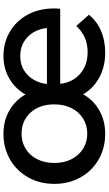

<svg xmlns="http://www.w3.org/2000/svg" viewBox="228 -868 646 1143"><g transform="rotate(-90 551.5 -296.0)"><path d="M1071.1 -261.1H624.4Q633.3 -186.7 684.4 -142.2Q735.6 -97.8 813.3 -97.8Q907.8 -97.8 968.9 -165.6L1035.6 -90Q996.7 -42.2 938.9 -17.8Q881.1 6.7 810 6.7Q726.7 6.7 662.2 -28.3Q597.8 -63.3 562.2 -124.4Q526.7 -62.2 465.6 -27.8Q404.4 6.7 326.7 6.7Q242.2 6.7 174.4 -32.2Q106.7 -71.1 67.8 -140Q28.9 -208.9 28.9 -295.6Q28.9 -383.3 67.8 -452.2Q106.7 -521.1 174.4 -560Q242.2 -598.9 326.7 -598.9Q404.4 -598.9 465.6 -563.9Q526.7 -528.9 561.1 -467.8Q595.6 -528.9 655.6 -563.9Q715.6 -598.9 790 -598.9Q870 -598.9 934.4 -561.1Q998.9 -523.3 1036.1 -455Q1073.3 -386.7 1073.3 -296.7Q1073.3 -281.1 1071.1 -261.1ZM623.3 -340H956.7Q948.9 -411.1 903.3 -455Q857.8 -498.9 790 -498.9Q722.2 -498.9 677.2 -455Q632.2 -411.1 623.3 -340ZM502.2 -295.6Q502.2 -384.4 453.3 -437.8Q404.4 -491.1 327.8 -491.1Q277.8 -491.1 238.3 -467.2Q198.9 -443.3 176.1 -398.9Q153.3 -354.4 153.3 -295.6Q153.3 -237.8 176.1 -193.3Q198.9 -148.9 238.9 -124.4Q278.9 -100 327.8 -100Q377.8 -100 417.2 -124.4Q456.7 -148.9 479.4 -193.3Q502.2 -237.8 502.2 -295.6Z"/></g></svg>

Font: Paperlogy 6 SemiBold
Style: Regular
Weight: 600
Designer: redesigned by Lee Juim, glyphs from Gmarket Sans & Montserrat
Foundry: PT&
Version: Version 1.001